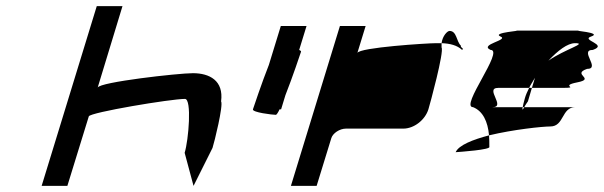

<svg xmlns="http://www.w3.org/2000/svg" viewBox="-20 -795 1972 627"><path d="M116 -188H200L270 -415C274 -428 538 -472 584 -472C607 -472 596 -338 583 -296L612 -188L674 -312C680 -330 710 -452 702 -464C711 -532 664 -556 610 -556C562 -556 305 -527 299 -509L380 -775H296Z M806 -438C803 -428 870 -420 881 -420C883 -420 888 -427 893 -438H898L912 -484C935 -542 961 -620 963 -626C964 -628 961 -630 957 -632L981 -710H897L858 -583C835 -525 808 -444 806 -438Z M930 -188H1014L1062 -344C1067 -360 1089 -375 1110 -375H1297C1332 -375 1368 -403 1379 -438C1384 -454 1431 -627 1422 -640V-654H1404C1376 -654 1153 -640 1147 -622L1174 -710H1090ZM1422 -654C1425 -678 1441 -694 1448 -694C1472 -694 1470 -660 1485 -646C1483 -638 1497 -638 1489 -632C1473 -647 1450 -653 1422 -654Z M1468 -298C1482 -299 1585 -306 1578 -316C1578 -329 1578 -341 1577 -353C1524 -339 1478 -321 1468 -298ZM1525 -445C1480 -445 1628 -632 1582 -632C1543 -650 1644 -664 1614 -676C1585 -689 1692 -695 1664 -695H1872C1844 -695 1949 -689 1911 -676C1874 -664 1968 -650 1916 -632C1870 -632 1943 -570 1897 -570C1845 -552 1927 -538 1865 -526C1804 -514 1878 -508 1815 -508H1717L1727 -541C1721 -530 1713 -519 1708 -508H1607C1561 -508 1634 -445 1588 -445H1687C1684 -433 1688 -437 1692 -445H1859C1813 -445 1823 -382 1777 -382C1751 -382 1656 -372 1577 -353C1573 -398 1557 -432 1525 -445ZM1694 -474C1690 -460 1688 -451 1687 -445H1692C1696 -453 1704 -464 1704 -464L1717 -508H1708C1702 -496 1697 -485 1694 -474ZM1771 -597C1826 -635 1900 -654 1858 -654C1833 -654 1802 -630 1771 -597Z"/></svg>

Font: bitstorm
Style: exextobl
Weight: 400
Version: Version 0.2